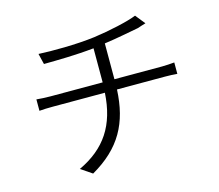

<svg xmlns="http://www.w3.org/2000/svg" viewBox="-110 -898 1220 1072"><g transform="rotate(-15 500.0 -362.5)"><path d="M551 -386H829C853 -386 878 -385 899 -383V-449C878 -447 849 -445 827 -445H552V-652C626 -662 702 -678 753 -687C767 -691 780 -697 800 -702L755 -758C707 -738 593 -713 504 -701C396 -687 254 -687 179 -691L194 -629C273 -630 379 -631 484 -642V-445H183C153 -445 124 -447 102 -449V-383C124 -385 150 -386 180 -386H481C470 -201 393 -85 236 -11L301 33C473 -66 542 -195 551 -386Z"/></g></svg>

Font: Glow Sans SC Normal
Style: Regular
Weight: 400
Designer: Ryoko NISHIZUKA (kana, bopomofo & ideographs); Paul D. Hunt (Latin, Greek & Cyrillic); Sandoll Communications, Soo-young
Version: Version 0.93